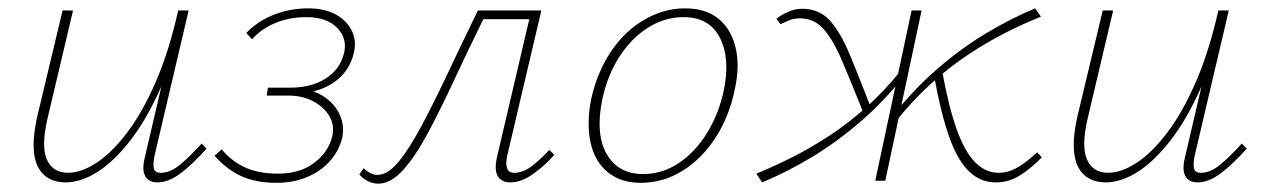

<svg xmlns="http://www.w3.org/2000/svg" viewBox="-20 -433 3035 460"><path d="M137 4Q114 4 97 -5.5Q80 -15 70.5 -34Q61 -53 60.5 -82.5Q60 -112 69 -153L130 -408H155L95 -154Q78 -84 92 -51.5Q106 -19 143 -19Q174 -19 210.5 -42.5Q247 -66 284 -114.5Q321 -163 353 -236.5Q385 -310 407 -408H425Q400 -301 365.5 -223.5Q331 -146 291.5 -95.5Q252 -45 212.5 -20.5Q173 4 137 4ZM357 4Q343 4 334.5 -3Q326 -10 324 -23Q322 -36 327 -56L409 -408H432L350 -59Q346 -37 349 -28Q352 -19 365 -19Q388 -19 411.5 -38.5Q435 -58 463 -89L475 -77Q442 -40 413 -18Q384 4 357 4Z M643 5Q592 5 557 -11.5Q522 -28 494 -60L511 -75Q537 -45 569 -31Q601 -17 646 -17Q699 -17 733 -43Q767 -69 776 -106Q782 -133 769 -155Q756 -177 730 -190.5Q704 -204 672 -204H619L622 -223H675Q726 -223 760.5 -245Q795 -267 804 -305Q813 -340 788 -366Q763 -392 714 -392Q674 -392 640 -378Q606 -364 584 -339L570 -354Q587 -372 610.5 -385.5Q634 -399 661.5 -406Q689 -413 718 -413Q758 -413 785 -398Q812 -383 823.5 -358Q835 -333 827 -303Q819 -273 799 -252Q779 -231 750 -220Q721 -209 686 -209L688 -220Q725 -221 753 -203.5Q781 -186 793.5 -159Q806 -132 800 -103Q792 -71 770 -46.5Q748 -22 715 -8.5Q682 5 643 5Z M886 7Q872 7 859.5 0Q847 -7 841 -15L851 -30Q857 -24 866 -19Q875 -14 884 -14Q909 -14 935 -45.5Q961 -77 990.5 -132.5Q1020 -188 1053.5 -259Q1087 -330 1125 -408H1264L1259 -387H1138Q1101 -312 1068 -241Q1035 -170 1005 -114Q975 -58 945.5 -25.5Q916 7 886 7ZM1202 4Q1189 4 1180 -2.5Q1171 -9 1168.5 -22.5Q1166 -36 1171 -58L1253 -408H1277L1195 -59Q1191 -40 1195 -29.5Q1199 -19 1212 -19Q1234 -19 1256 -36.5Q1278 -54 1296 -74L1308 -62Q1285 -36 1257 -16Q1229 4 1202 4Z M1515 5Q1467 5 1436 -20.5Q1405 -46 1395 -91Q1385 -136 1396 -194Q1410 -259 1443.5 -309Q1477 -359 1524 -386Q1571 -413 1621 -413Q1671 -413 1701.5 -388Q1732 -363 1742.5 -318.5Q1753 -274 1740 -217Q1727 -154 1694.5 -103.5Q1662 -53 1615.5 -24Q1569 5 1515 5ZM1521 -16Q1567 -16 1606.5 -42.5Q1646 -69 1674 -114.5Q1702 -160 1714 -216Q1730 -292 1705 -342Q1680 -392 1617 -392Q1574 -392 1534.5 -368Q1495 -344 1465.5 -299.5Q1436 -255 1423 -195Q1406 -112 1433.5 -64Q1461 -16 1521 -16Z M1806 4 1792 -17Q1834 -34 1878.5 -56.5Q1923 -79 1968 -108.5Q2013 -138 2056.5 -177Q2100 -216 2139 -265L2151 -257Q2099 -191 2041.5 -141.5Q1984 -92 1925 -56.5Q1866 -21 1806 4ZM2050 -159Q2020 -234 1998.5 -285Q1977 -336 1954 -362.5Q1931 -389 1897 -389Q1880 -389 1867.5 -383Q1855 -377 1850 -375L1840 -388Q1853 -398 1869 -405Q1885 -412 1902 -412Q1943 -412 1968.5 -383.5Q1994 -355 2016 -302Q2038 -249 2067 -174ZM2077 0 2164 -408H2188L2101 0ZM2127 -143 2115 -151Q2168 -218 2224.5 -267Q2281 -316 2340.5 -352Q2400 -388 2460 -413L2474 -393Q2431 -376 2387 -353.5Q2343 -331 2298 -301Q2253 -271 2210 -232Q2167 -193 2127 -143ZM2366 4Q2329 4 2301.5 -22.5Q2274 -49 2254 -105.5Q2234 -162 2218 -251L2237 -264Q2253 -176 2272.5 -122Q2292 -68 2317 -43.5Q2342 -19 2372 -19Q2394 -19 2412.5 -29Q2431 -39 2444.5 -50.5Q2458 -62 2465 -68L2476 -56Q2453 -32 2425.5 -14Q2398 4 2366 4Z M2629 4Q2606 4 2589 -5.5Q2572 -15 2562.5 -34Q2553 -53 2552.5 -82.5Q2552 -112 2561 -153L2622 -408H2647L2587 -154Q2570 -84 2584 -51.5Q2598 -19 2635 -19Q2666 -19 2702.5 -42.5Q2739 -66 2776 -114.5Q2813 -163 2845 -236.5Q2877 -310 2899 -408H2917Q2892 -301 2857.5 -223.5Q2823 -146 2783.5 -95.5Q2744 -45 2704.5 -20.5Q2665 4 2629 4ZM2849 4Q2835 4 2826.5 -3Q2818 -10 2816 -23Q2814 -36 2819 -56L2901 -408H2924L2842 -59Q2838 -37 2841 -28Q2844 -19 2857 -19Q2880 -19 2903.5 -38.5Q2927 -58 2955 -89L2967 -77Q2934 -40 2905 -18Q2876 4 2849 4Z"/></svg>

Font: Ysabeau Infant Thin
Style: Italic
Weight: 250
Italic angle: -12°
Designer: Christian Thalmann (Catharsis Fonts)
Version: Version 2.001;gftools[0.9.30]; featfreeze: ss01,ss02,lnum